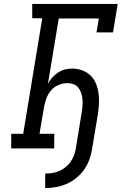

<svg xmlns="http://www.w3.org/2000/svg" viewBox="-20 -755 640 977"><path d="M210 202V128Q228 128 246 125.5Q264 123 281 115.5Q298 108 313 96Q328 84 339 68.5Q350 53 356.5 35.5Q363 18 366 0L396 -185Q399 -202 400 -218.5Q401 -235 399.5 -251Q398 -267 393 -282Q388 -297 378.5 -309Q369 -321 354 -326.5Q339 -332 322 -332Q300 -332 277.5 -322.5Q255 -313 239.5 -294.5Q224 -276 216 -254Q208 -232 204 -210L181 -74H256V0H37V-74H98L195 -662H144V-735H579L555 -590H471L483 -661H279L224 -329Q233 -346 246 -360.5Q259 -375 275.5 -386Q292 -397 310.5 -401.5Q329 -406 347 -406Q374 -406 398.5 -397Q423 -388 441 -370.5Q459 -353 468.5 -329Q478 -305 481.5 -279.5Q485 -254 483.5 -227Q482 -200 478 -173L449 0Q445 28 435.5 55Q426 82 409.5 106Q393 130 369.5 149.5Q346 169 319.5 180.5Q293 192 265.5 197Q238 202 210 202Z"/></svg>

Font: Iosevka Etoile Oblique
Style: Regular
Weight: 400
Italic angle: -9°
Designer: Belleve Invis
Foundry: Belleve Invis
Version: Version 15.5.2; ttfautohint (v1.8.4)